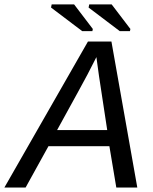

<svg xmlns="http://www.w3.org/2000/svg" viewBox="-71 -846 691 866"><path d="M453.6 0 422.4 -186.5H147.5L44.4 0H-51.3L325.7 -658.7H431.6L548.3 0ZM363.8 -588.4Q341.3 -543.9 323.5 -509.8Q305.7 -475.6 186.5 -259.3H412.6L375.5 -503.4ZM469.2 -705.6 328.6 -812 331.5 -826.2H432.6L517.1 -715.3L515.1 -705.6ZM299.8 -705.6 159.2 -812 162.1 -826.2H263.2L347.7 -715.3L345.7 -705.6Z"/></svg>

Font: Cousine
Style: Italic
Weight: 400
Italic angle: -12°
Monospace: yes
Designer: Steve Matteson
Foundry: Monotype Imaging Inc.
Version: Version 1.21